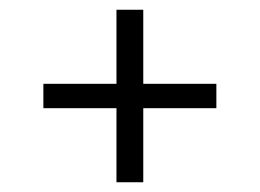

<svg xmlns="http://www.w3.org/2000/svg" viewBox="-20 -528 533 394"><path d="M274 -356H424V-306H274V-154H219V-306H69V-356H219V-508H274Z"/></svg>

Font: Fira Sans Light
Style: Regular
Weight: 300
Designer: bBox Type GmbH & Carrois Corporate GbR & Edenspiekermann AG
Foundry: bBox Type GmbH & Carrois Corporate GbR & Edenspiekermann AG
Version: Version 4.301